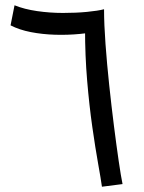

<svg xmlns="http://www.w3.org/2000/svg" viewBox="-20 -702 544 727"><path d="M366 5Q362 -24 351.5 -82.5Q341 -141 329.5 -221.5Q318 -302 310 -396.5Q302 -491 302 -592L334 -640L374 -667Q374 -610 379.5 -535Q385 -460 393.5 -380Q402 -300 411.5 -225Q421 -150 429.5 -92Q438 -34 444 -5ZM368 -587Q329 -578 282.5 -573.5Q236 -569 188 -570.5Q140 -572 96.5 -580.5Q53 -589 20 -606L35 -682Q72 -667 120.5 -660Q169 -653 218.5 -653Q268 -653 309.5 -657Q351 -661 374 -667Z"/></svg>

Font: Farlight84_Sys_V01
Style: Regular
Weight: 400
Designer: Ryoko NISHIZUKA  (kana, bopomofo & ideographs); Paul D. Hunt (Latin, Greek & Cyrillic); Sandoll Communications , Soo-you
Foundry: Adobe
Version: Version 2.004;October 29, 2024;FontCreator 14.0.0.2814 64-bi